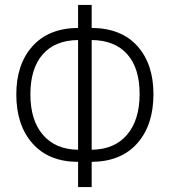

<svg xmlns="http://www.w3.org/2000/svg" viewBox="-20 -745 687 777"><path d="M296 12V-90Q178 -90 112 -164Q46 -238 46 -363Q46 -485 111.5 -558Q177 -631 296 -632V-725H351V-632Q471 -631 536 -558.5Q601 -486 601 -364Q601 -239 535.5 -165Q470 -91 351 -90V12ZM351 -139Q443 -140 494 -199.5Q545 -259 545 -365Q545 -469 495 -525.5Q445 -582 351 -583ZM296 -139V-583Q203 -582 153 -525Q103 -468 103 -363Q103 -258 154 -199Q205 -140 296 -139Z"/></svg>

Font: Noto Sans Condensed Light
Style: Regular
Weight: 300
Width: 3
Designer: Monotype Design Team
Foundry: Monotype Imaging Inc.
Version: Version 2.013; ttfautohint (v1.8.4.7-5d5b)